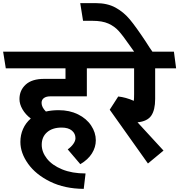

<svg xmlns="http://www.w3.org/2000/svg" viewBox="-46 -1023 1152 1234"><path d="M569.8 -121.1Q569.8 -77.1 544.9 -37.1Q520 2.9 470.2 32.2L389.2 -63Q411.1 -78.1 425 -97.7Q439 -117.2 439 -134.8Q439 -164.6 416 -183.8Q393.1 -203.1 350.1 -203.1Q291 -203.1 256.6 -173.1Q222.2 -143.1 222.2 -92.8Q222.2 -45.9 255.6 -3.4Q289.1 39.1 353 65.4Q417 91.8 503.9 91.8L492.2 190.9Q369.1 189.9 276.6 144.5Q184.1 99.1 134.5 29.5Q85 -40 85 -110.8Q85 -155.8 102.1 -194.3Q119.1 -232.9 151.9 -261.2Q117.7 -287.1 98.4 -320.6Q79.1 -354 79.1 -386.2Q79.1 -442.4 119.1 -479.2Q159.2 -516.1 237.8 -516.1H375V-584H-8.8L-25.9 -690.9H638.2L653.8 -584H512.2V-403.8H276.9Q251 -403.8 236.1 -392.8Q221.2 -381.8 221.2 -361.8Q221.2 -334 249 -306.2Q287.1 -314.9 331.1 -314.9Q400.9 -314.9 455.3 -288.1Q509.8 -261.2 539.8 -216.1Q569.8 -170.9 569.8 -121.1Z M837.9 -236.8 1004.9 -55.2 904.8 27.8 659.2 -317.9 713.9 -402.8Q761.7 -397.9 814 -375Q815.9 -387.2 815.9 -418V-584H613.8L599.1 -690.9H1071.8L1085.9 -584H951.2V-387.2Q951.2 -315.9 926 -279.5Q900.9 -243.2 837.9 -236.8Z M890.6 -755.9Q914.6 -716.8 944.8 -674.8H827.6L789.6 -728Q744.6 -793 717.3 -823.5Q689.9 -854 650.4 -871.6Q610.8 -889.2 548.8 -889.2H487.8L469.7 -1002.9H569.8Q643.6 -1002.9 696 -974.4Q748.5 -945.8 788.1 -898.4Q827.6 -851.1 890.6 -755.9Z"/></svg>

Font: Kadwa
Style: Bold
Weight: 700
Designer: Sol Matas
Foundry: Sol Matas
Version: Version 1.001;PS 001.000;hotconv 1.0.70;makeotf.lib2.5.58329